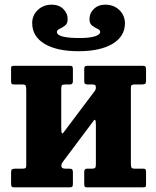

<svg xmlns="http://www.w3.org/2000/svg" viewBox="-20 -803 670 823"><path d="M431.5 -783Q467.5 -783 491.5 -760Q515.5 -737 515.5 -703Q515.5 -647 462.5 -615.2Q409.5 -583.5 317 -583.5Q223.5 -583.5 170.8 -615.2Q118 -647 118 -704Q118 -737.5 142 -760.2Q166 -783 202 -783Q232 -783 251 -764.8Q270 -746.5 270 -720.5Q270 -702 258.5 -693.2Q247 -684.5 235.5 -679.2Q224 -674 224 -666Q224 -640 321 -640Q363.5 -640 386.5 -647.2Q409.5 -654.5 409.5 -666Q409.5 -674.5 398 -679.5Q386.5 -684.5 375 -693.2Q363.5 -702 363.5 -720.5Q363.5 -746.5 382.5 -764.8Q401.5 -783 431.5 -783ZM541 -102.5Q541 -89.5 543.5 -84.8Q546 -80 559 -80H593Q601.5 -80 603.8 -76.8Q606 -73.5 606 -65V-11Q606 -3 602.5 -1.5Q599 0 590.5 0H352Q344.5 0 342.8 -3.8Q341 -7.5 341 -15.5V-65.5Q341 -80 352.5 -80H374Q384 -80 387.5 -83.2Q391 -86.5 391 -99.5V-267Q391 -299.5 381 -285L251 -111.5Q248 -108 245.5 -103.2Q243 -98.5 243 -92.5Q243 -80 260.5 -80H277Q286 -80 289.2 -77Q292.5 -74 292.5 -63V-15Q292.5 -6 289.8 -3Q287 0 278.5 0H41.5Q32.5 0 30 -3.2Q27.5 -6.5 27.5 -16V-64Q27.5 -74.5 31.5 -77.2Q35.5 -80 45.5 -80H75.5Q85 -80 88.8 -82.2Q92.5 -84.5 92.5 -94V-418.5Q92.5 -431.5 90 -436.2Q87.5 -441 74.5 -441H40.5Q32 -441 29.8 -444Q27.5 -447 27.5 -456V-510Q27.5 -518 31 -519.5Q34.5 -521 43 -521H280.5Q288.5 -521 290.5 -517.2Q292.5 -513.5 292.5 -505.5V-455.5Q292.5 -441 281 -441H260Q249.5 -441 246 -437.8Q242.5 -434.5 242.5 -421.5V-257.5Q242.5 -237.5 245 -232.5Q247.5 -227.5 254.5 -238L386.5 -413.5Q391 -419.5 391 -426.5Q391 -437 386.8 -439Q382.5 -441 373 -441H356.5Q347.5 -441 344.2 -444Q341 -447 341 -458V-506Q341 -515 343.8 -518Q346.5 -521 355 -521H592Q601 -521 603.5 -517.5Q606 -514 606 -505V-457Q606 -446.5 602 -443.8Q598 -441 588 -441H558Q548.5 -441 544.8 -438.5Q541 -436 541 -427Z"/></svg>

Font: Besley* Narrow
Style: Bold
Weight: 700
Width: 4
Designer: Owen Earl
Foundry: indestructible type*
Version: Version 3.000; ttfautohint (v1.8.3)